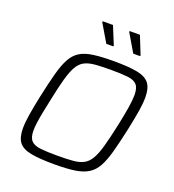

<svg xmlns="http://www.w3.org/2000/svg" viewBox="-159 -1021 1047 1152"><g transform="rotate(20 365.0 -445.0)"><path d="M318 8Q224 8 169 -2.5Q114 -13 91 -43Q68 -73 68 -131Q68 -168 76.5 -221Q85 -274 100 -345Q120 -438 137 -501Q154 -564 175.5 -603Q197 -642 230 -662Q263 -682 315 -689Q367 -696 444 -696Q538 -696 593 -685.5Q648 -675 671.5 -645Q695 -615 695 -556Q695 -517 686.5 -465.5Q678 -414 663 -343Q643 -251 626 -188.5Q609 -126 587.5 -87Q566 -48 532.5 -27.5Q499 -7 447.5 0.5Q396 8 318 8ZM318 -47Q378 -47 418 -50.5Q458 -54 484.5 -68Q511 -82 529.5 -113.5Q548 -145 563.5 -200.5Q579 -256 598 -344Q613 -415 621 -464.5Q629 -514 629 -547Q629 -592 611 -612Q593 -632 552.5 -636.5Q512 -641 444 -641Q384 -641 343.5 -637.5Q303 -634 276.5 -620Q250 -606 232 -574.5Q214 -543 198.5 -487.5Q183 -432 165 -344Q155 -297 147.5 -259Q140 -221 136 -192Q132 -163 132 -140Q132 -96 150.5 -76Q169 -56 210 -51.5Q251 -47 318 -47ZM409 -778H365L297 -893L299 -898H364L411 -783ZM580 -778H537L469 -893L471 -898H536L582 -783Z"/></g></svg>

Font: Saira Thin Light
Style: Italic
Weight: 300
Italic angle: -12°
Version: Version 1.101